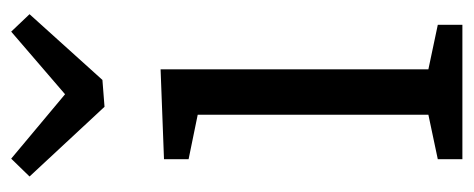

<svg xmlns="http://www.w3.org/2000/svg" viewBox="-268 -566 834 338"><g transform="rotate(-90 149.0 -397.0)"><path d="M196 -51.3 187.3 -61.7 274.3 -43.3V0H37.7V-43.3L124.7 -61.7L116 -51.3V-473L124 -464.3L37.7 -482V-525.3L196 -531.3ZM262.3 -794.3 293 -762 177.3 -633.7 130 -630 7.3 -762 38.7 -794.3 179.3 -676.7 126.3 -677.3Z"/></g></svg>

Font: Bitter Thin
Style: Regular
Weight: 100
Designer: Sol Matas, and Bitter project Authors
Foundry: Sol Matas
Version: Version 2.002